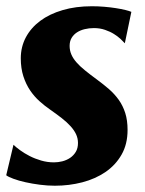

<svg xmlns="http://www.w3.org/2000/svg" viewBox="-20 -588 466 618"><path d="M23.4 -122.1Q31.2 -114.3 44.7 -104.5Q58.1 -94.7 75.2 -85.9Q92.3 -77.1 112.3 -71.3Q132.3 -65.4 153.8 -65.4Q167 -65.4 180.7 -68.8Q194.3 -72.3 205.6 -79.8Q216.8 -87.4 223.9 -99.1Q231 -110.8 231 -127.9Q231 -142.6 224.9 -155.8Q218.8 -168.9 207 -181.9Q195.3 -194.8 178.7 -207.8Q162.1 -220.7 141.1 -235.4Q124 -247.1 107.2 -262.2Q90.3 -277.3 76.9 -297.1Q63.5 -316.9 55.2 -342.5Q46.9 -368.2 46.9 -400.4Q46.9 -437 63.2 -467.8Q79.6 -498.5 109.4 -520.8Q139.2 -543 181.4 -555.4Q223.6 -567.9 275.9 -567.9Q295.9 -567.9 315.9 -566.2Q335.9 -564.5 353 -561.8Q370.1 -559.1 383.3 -555.9Q396.5 -552.7 402.8 -549.8L381.8 -448.7Q377 -454.1 368.2 -462.4Q359.4 -470.7 346.9 -478.5Q334.5 -486.3 318.1 -491.9Q301.8 -497.6 282.2 -497.6Q266.6 -497.6 252.4 -494.1Q238.3 -490.7 227.5 -483.6Q216.8 -476.6 210.4 -465.8Q204.1 -455.1 204.1 -440.4Q204.1 -425.8 209.5 -413.1Q214.8 -400.4 225.8 -387.7Q236.8 -375 253.4 -361.6Q270 -348.1 292 -332Q312.5 -316.9 330.6 -301.3Q348.6 -285.6 362.1 -266.8Q375.5 -248 383.1 -224.4Q390.6 -200.7 390.6 -169.9Q390.6 -124 371.3 -90.3Q352.1 -56.6 319.6 -34.4Q287.1 -12.2 244.9 -1.2Q202.6 9.8 156.7 9.8Q133.3 9.8 108.4 6.6Q83.5 3.4 61.8 -1.5Q40 -6.3 23.4 -12.5Q6.8 -18.6 0 -23.9Z"/></svg>

Font: Merriweather UltraBold
Style: Italic
Weight: 900
Italic angle: -7°
Designer: Eben Sorkin ( eben@eyebytes.com )
Foundry: Eben Sorkin ( eben@eyebytes.com )
Version: Version 1.52; ttfautohint (v1.4.1)